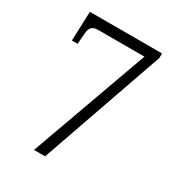

<svg xmlns="http://www.w3.org/2000/svg" viewBox="-171 -822 856 929"><g transform="rotate(30 256.5 -357.0)"><path d="M159 0H221L462 -689V-714H59L53 -550H85L89 -605C92 -647 106 -658 140 -658H396Z"/></g></svg>

Font: Noto Serif Thai SemiCondensed Light
Style: Regular
Weight: 300
Width: 4
Designer: Monotype Design Team
Foundry: Monotype Imaging Inc.
Version: Version 2.002